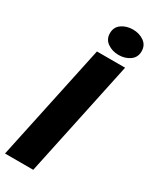

<svg xmlns="http://www.w3.org/2000/svg" viewBox="-239 -998 845 1054"><g transform="rotate(30 183.5 -470.5)"><path d="M-1 0 156 -737.5H334.5L178 0ZM268 -780Q227.5 -780 197.5 -801Q167.5 -822 167.5 -860.5Q167.5 -899.5 197.5 -920.2Q227.5 -941 268 -941Q308 -941 338 -920.2Q368 -899.5 368 -860.5Q368 -821.5 338 -800.8Q308 -780 268 -780Z"/></g></svg>

Font: Epilogue ExtraBold
Style: Italic
Weight: 800
Italic angle: -12°
Designer: Tyler Finck
Foundry: Etcetera Type Co
Version: Version 2.111; ttfautohint (v1.8.3)